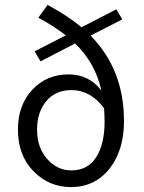

<svg xmlns="http://www.w3.org/2000/svg" viewBox="-20 -750 585 782"><path d="M269 12Q180 12 116.5 -52.5Q53 -117 53 -222Q53 -322 111.5 -384.5Q170 -447 259 -447Q343 -447 393 -381Q369 -492 286 -573L145 -500L121 -541L248 -606Q196 -646 136 -678L174 -730Q257 -685 312 -639L454 -712L478 -671L349 -605Q485 -467 485 -257Q485 -137 425.5 -62.5Q366 12 269 12ZM271 -56Q337 -56 371.5 -109.5Q406 -163 406 -254Q406 -275 404 -309Q349 -383 271 -383Q206 -383 168.5 -338Q131 -293 131 -222Q131 -149 172 -102.5Q213 -56 271 -56Z"/></svg>

Font: Toshiba Sans
Style: Regular
Weight: 400
Designer: Paul D. Hunt
Foundry: Toshiba Corporation
Version: Version 2.020;PS 2.0;hotconv 1.0.86;makeotf.lib2.5.63406